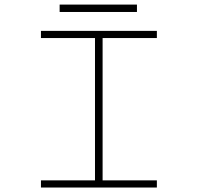

<svg xmlns="http://www.w3.org/2000/svg" viewBox="-20 -838 890 858"><path d="M246.5 -817.5H592V-784.5H246.5ZM681 -668H438.5V-32H681V0H163V-32H404.5V-668H163V-700H681Z"/></svg>

Font: League Mono Wide Thin
Style: Regular
Weight: 100
Width: 8
Designer: Tyler Finck
Foundry: The League of Moveable Type / Tyler Finck
Version: Version 2.210